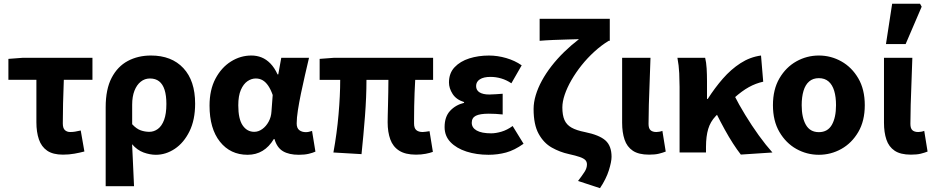

<svg xmlns="http://www.w3.org/2000/svg" viewBox="-20 -799 4888 1006"><path d="M309.6 11.3Q257.4 11.3 227.1 -9.6Q196.9 -30.4 183.8 -68.7Q170.7 -107 170.7 -158.4V-380.8H24V-490.5L98.2 -496.1H464.4V-380.8H314.4Q311.7 -316.9 310.4 -256.7Q309.1 -196.5 309.1 -152.4Q309.1 -127.4 319.9 -117.4Q330.7 -107.3 347.8 -107.3Q361.3 -107.3 373.9 -109.4Q386.6 -111.5 403 -115.3L422.2 -5.3Q398.7 1 370.3 6.1Q341.9 11.3 309.6 11.3Z M533.7 176.7V-237.2Q533.7 -331.5 564.9 -391.3Q596.1 -451 649.7 -479.6Q703.2 -508.1 770.9 -508.1Q879.2 -508.1 940.8 -442Q1002.4 -376 1002.4 -255.9Q1002.4 -170.8 972.8 -110.8Q943.1 -50.8 896.1 -19.4Q849 12 796.6 12Q765.6 12 732.1 -0.1Q698.7 -12.3 672.1 -43.3Q673.9 -5.2 675.7 31.6Q677.4 68.4 679 104.3Q680.7 140.2 682.3 176.7ZM762.3 -108.3Q786.7 -108.3 807.2 -123.4Q827.7 -138.4 839.8 -170.7Q851.8 -202.9 851.8 -254.2Q851.8 -298.8 842.3 -328.4Q832.8 -358 813.8 -372.9Q794.8 -387.8 765.6 -387.8Q738.4 -387.8 717.4 -371Q696.4 -354.2 684.4 -323.5Q672.5 -292.8 672.5 -250.6V-148.1Q695 -123.8 717.4 -116Q739.8 -108.3 762.3 -108.3Z M1277.3 12Q1186.9 12 1132.4 -56.6Q1077.9 -125.1 1077.9 -245.6Q1077.9 -328.1 1108.9 -386.7Q1140 -445.3 1190 -476.7Q1239.9 -508.1 1297.4 -508.1Q1325.3 -508.1 1350.4 -498.2Q1375.5 -488.2 1396.8 -466.3Q1418.2 -444.4 1434.3 -409.2H1438L1453.7 -496.1H1599.1Q1589.1 -453.2 1577.9 -405Q1566.6 -356.8 1556.9 -309.3Q1547.2 -261.9 1540.8 -221.2Q1534.5 -180.5 1534.5 -152.4Q1534.5 -127.6 1548.2 -117.1Q1561.9 -106.6 1582.5 -106.6Q1589.9 -106.6 1598.1 -108.3Q1606.4 -110 1615 -113L1632.7 -4.6Q1619.2 1.7 1597.4 6.9Q1575.7 12 1545.9 12Q1494.2 12 1462.8 -6.6Q1431.3 -25.2 1418.2 -70.3H1414.6Q1365.1 12 1277.3 12ZM1312.3 -108.3Q1334.1 -108.3 1354.1 -122.7Q1374.2 -137 1387.5 -161.4Q1400.9 -185.8 1402.4 -215.2L1408.8 -301.3Q1398.6 -330.4 1385.4 -349.8Q1372.3 -369.1 1356.2 -378.5Q1340.2 -387.8 1320.1 -387.8Q1297.4 -387.8 1276.4 -373.4Q1255.5 -359 1242 -328Q1228.5 -296.9 1228.5 -247.2Q1228.5 -175.5 1251.5 -141.9Q1274.4 -108.3 1312.3 -108.3Z M2159.6 11.3Q2104.1 11.3 2071.5 -9.6Q2038.8 -30.4 2025 -68.7Q2011.1 -107 2011.1 -158.4Q2011.1 -169.4 2011.6 -193.4Q2012.1 -217.5 2013 -249.5Q2013.9 -281.5 2014.4 -315.4Q2014.9 -349.3 2015.1 -380.4H1900.1Q1900.1 -291.5 1892.3 -190.2Q1884.4 -89 1874.2 8.6L1726.9 0Q1745.2 -100.1 1753.8 -199.2Q1762.5 -298.3 1762.5 -380.4H1654.8V-490.5L1729 -496.1H2249.3V-380.4H2155.5Q2153.7 -348.1 2152.2 -312Q2150.7 -275.8 2150.2 -242.5Q2149.7 -209.2 2149.6 -185.1Q2149.5 -160.9 2149.5 -152.4Q2149.5 -127.4 2161.2 -117.4Q2172.9 -107.3 2194.6 -107.3Q2202.1 -107.3 2211.1 -108.8Q2220.2 -110.3 2230.6 -111.7L2248.1 -3.3Q2234 2.2 2210.8 6.7Q2187.6 11.3 2159.6 11.3Z M2539.8 12Q2476.7 12 2424.1 -4.9Q2371.6 -21.9 2340.5 -54.2Q2309.5 -86.4 2309.5 -133.1Q2309.5 -187.1 2338.2 -218.1Q2366.8 -249.1 2411.5 -260.2V-264.2Q2370.4 -277.1 2351.4 -306.9Q2332.4 -336.7 2332.4 -366.9Q2332.4 -415.7 2361.9 -446.8Q2391.3 -477.9 2438.9 -493Q2486.5 -508 2541.8 -508Q2586.8 -508 2632.3 -494.8Q2677.8 -481.6 2713.4 -456.7L2659.4 -362.6Q2634 -379.8 2606.4 -387.9Q2578.7 -396.1 2550.1 -396.1Q2514 -396.1 2494.3 -383.4Q2474.6 -370.7 2474.6 -348.4Q2474.6 -325.9 2492.9 -314.9Q2511.2 -303.8 2543.4 -303.8Q2559.5 -303.8 2577.9 -305.3Q2596.4 -306.8 2613.8 -307.8V-199.3Q2596 -201.3 2576.8 -202.3Q2557.7 -203.3 2540.7 -203.3Q2494.7 -203.3 2473.2 -192.5Q2451.8 -181.7 2451.8 -155.8Q2451.8 -129.6 2477.8 -115Q2503.8 -100.4 2553.6 -100.4Q2577.6 -100.4 2607.2 -109Q2636.8 -117.6 2666 -138.8L2723.2 -45.8Q2675.5 -11.8 2631.6 0.1Q2587.6 12 2539.8 12Z M3123.7 186.9 3008.7 149.2Q3030.5 120.6 3043 101.2Q3055.4 81.8 3055.4 62.5Q3055.4 48.9 3047.2 40Q3038.9 31.1 3018.2 23.7Q2997.5 16.4 2959.5 8Q2913.4 -2 2871.2 -25.8Q2828.9 -49.6 2802.4 -97.7Q2775.8 -145.8 2775.8 -227.9Q2775.8 -262.8 2787.1 -300.3Q2798.3 -337.9 2819.3 -376.4Q2840.3 -414.9 2869.8 -452.9Q2899.3 -490.8 2935.4 -526.1Q2971.5 -561.4 3013.6 -593.8Q2993 -593 2955.9 -592.2Q2918.9 -591.4 2878.5 -589.6Q2838.2 -587.9 2807.5 -585.2V-700.6H3175V-585.2H3169.4Q3130.3 -561.4 3093.9 -528.1Q3057.5 -494.8 3027.2 -456.9Q2997 -418.9 2974.1 -379.3Q2951.3 -339.7 2938.9 -303Q2926.5 -266.4 2926.5 -236.1Q2926.5 -195.6 2937.5 -170.4Q2948.6 -145.1 2974.3 -130.5Q3000 -115.8 3045 -107Q3120.1 -91.7 3152.2 -63.2Q3184.3 -34.6 3184.3 22.6Q3184.3 48.2 3170.2 93.4Q3156 138.6 3123.7 186.9Z M3381 11.3Q3326.1 11.3 3295.6 -9.3Q3265 -29.9 3252.4 -67.6Q3239.7 -105.4 3239.7 -155.9V-496.1H3388.3Q3386.5 -438.1 3384 -373.5Q3381.4 -308.8 3379.7 -250.1Q3378.1 -191.3 3378.1 -149.9Q3378.1 -126.2 3388.6 -116.8Q3399 -107.3 3419.3 -107.3Q3425.5 -107.3 3434.3 -108.8Q3443.2 -110.3 3450.6 -113.3L3468.1 -4.9Q3452.1 1.4 3432.3 6.3Q3412.6 11.3 3381 11.3Z M3540.7 0V-343.5Q3540.7 -373.3 3538.9 -415.1Q3537 -456.8 3529.4 -496.1H3674.7Q3680.6 -472.7 3682.5 -440.7Q3684.4 -408.6 3684.4 -373.6V-280.8H3688.4Q3725.1 -338.3 3767.5 -387Q3810 -435.7 3859.9 -467.9Q3909.7 -500.2 3967.4 -508.1L3978.9 -371Q3939.5 -362.3 3903.6 -342.4Q3867.8 -322.6 3826.7 -285.9Q3785.6 -249.1 3729.2 -189.8Q3702.2 -161.4 3690.7 -123.3Q3679.3 -85.2 3679.1 -29.4V0ZM3861.7 10.9Q3841.9 -14.3 3820.7 -47.2Q3799.4 -80.1 3777.4 -120.1Q3755.3 -160.1 3732.1 -206.7L3825.8 -302.2Q3850.6 -252.5 3884.6 -197Q3918.5 -141.4 3955.7 -89.7Q3993 -38.1 4027.2 0Z M4270.5 12Q4207.4 12 4152.6 -18.6Q4097.9 -49.3 4063.9 -107.4Q4029.9 -165.4 4029.9 -247.9Q4029.9 -330.5 4063.9 -388.6Q4097.9 -446.7 4152.6 -477.4Q4207.4 -508.1 4270.5 -508.1Q4333.6 -508.1 4388.3 -477.4Q4443.1 -446.7 4477.1 -388.6Q4511.1 -330.5 4511.1 -247.9Q4511.1 -165.4 4477.1 -107.4Q4443.1 -49.3 4388.3 -18.6Q4333.6 12 4270.5 12ZM4270.5 -106.6Q4316.7 -106.6 4338.6 -145Q4360.4 -183.3 4360.4 -247.9Q4360.4 -291 4350.9 -323Q4341.3 -354.9 4321.3 -372.2Q4301.2 -389.5 4270.5 -389.5Q4239.7 -389.5 4219.7 -372.2Q4199.6 -354.9 4190.1 -323Q4180.5 -291 4180.5 -247.9Q4180.5 -183.3 4202.5 -145Q4224.4 -106.6 4270.5 -106.6Z M4753 11.3Q4698.1 11.3 4667.6 -9.3Q4637 -29.9 4624.4 -67.6Q4611.7 -105.4 4611.7 -155.9V-496.1H4760.3Q4758.5 -438.1 4756 -373.5Q4753.4 -308.8 4751.7 -250.1Q4750.1 -191.3 4750.1 -149.9Q4750.1 -126.2 4760.6 -116.8Q4771 -107.3 4791.3 -107.3Q4797.5 -107.3 4806.3 -108.8Q4815.2 -110.3 4822.6 -113.3L4840.1 -4.9Q4824.1 1.4 4804.3 6.3Q4784.6 11.3 4753 11.3ZM4622.1 -568.2 4654.5 -779.4H4800.6L4809.2 -763.9L4725.2 -568.2Z"/></svg>

Font: SourceSans3VF
Style: Regular
Weight: 200
Designer: Paul D. Hunt
Foundry: Adobe
Version: Version 3.052;hotconv 1.1.0;makeotfexe 2.6.0